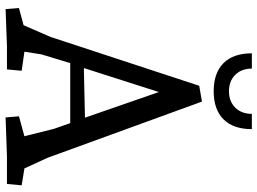

<svg xmlns="http://www.w3.org/2000/svg" viewBox="-140 -798 943 704"><g transform="rotate(90 332.0 -446.5)"><path d="M660 -54 655 0H554L411 5L407 -44L480 -64L453 -172L432 -232H212L180 -127L170 -64L240 -54L235 0H149L14 5L10 -44L73 -61L116 -160L295 -705L353 -715L559 -149L598 -64ZM318 -557 230 -282 412 -286ZM398 -898H454Q454 -830 418 -794Q382 -758 315 -758Q248 -758 212 -794Q176 -830 176 -898H232Q232 -860 255 -837Q278 -814 315 -814Q352 -814 375 -837Q398 -860 398 -898Z"/></g></svg>

Font: Andada SC
Style: Regular
Weight: 400
Designer: Carolina Giovagnoli
Foundry: Carolina Giovagnoli
Version: Version 1.003